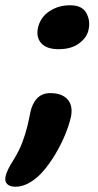

<svg xmlns="http://www.w3.org/2000/svg" viewBox="-55 -535 374 730"><path d="M168 -348Q123 -348 102.5 -370Q82 -392 89 -428Q98 -469 132.5 -492Q167 -515 211 -515Q257 -515 273 -486Q289 -457 282 -424Q277 -394 247 -371Q217 -348 168 -348ZM4 175Q-18 175 -28 164.5Q-38 154 -34 136Q-31 123 -24 108.5Q-17 94 -3 72Q18 38 30 6Q42 -26 49 -55Q56 -84 60 -106Q67 -141 86 -161Q105 -181 136 -181Q180 -181 201.5 -157.5Q223 -134 215 -92Q208 -60 192.5 -22.5Q177 15 155.5 51Q134 87 109 116Q88 141 60 158Q32 175 4 175Z"/></svg>

Font: Shantell Sans SemiBold
Style: Italic
Weight: 600
Italic angle: -11°
Designer: Stephen Nixon, Anya Danilova, Shantell Martin
Foundry: Arrow Type
Version: Version 1.011;[c5ecc13dd]